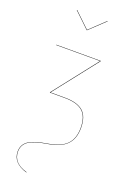

<svg xmlns="http://www.w3.org/2000/svg" viewBox="-173 -793 706 1042"><g transform="rotate(20 180.5 -271.5)"><path d="M256.8 -732.9 258.8 -731.9 169.9 -647.9H168L80.1 -731.9L82 -732.9L168.9 -649.9ZM124 189.9Q41 165 41 98.1Q41 60.1 71.3 37.8Q101.6 15.6 175.8 3.9Q253.9 -8.8 286.4 -42.7Q318.8 -76.7 318.8 -138.2Q318.8 -203.6 285.6 -232.4Q252.4 -261.2 183.1 -261.2H96.2V-263.2L293.9 -515.1H40V-517.1H296.9V-515.1L99.1 -263.2H183.1Q253.4 -263.2 287.1 -233.9Q320.8 -204.6 320.8 -138.2Q320.8 -76.2 287.6 -41.5Q254.4 -6.8 175.8 5.9Q102.1 17.6 72.5 39.3Q43 61 43 98.1Q43 165 125 188Z"/></g></svg>

Font: Fira Sans Compressed Two
Style: Regular
Weight: 100
Width: 1
Designer: Carrois Corporate & Edenspiekermann AG
Foundry: Carrois Corporate GbR & Edenspiekermann AG
Version: Version 4.203;PS 004.203;hotconv 1.0.88;makeotf.lib2.5.64775